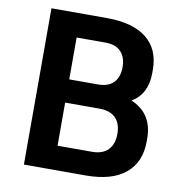

<svg xmlns="http://www.w3.org/2000/svg" viewBox="-82 -812 852 895"><g transform="rotate(10 344.0 -365.0)"><path d="M381.8 4.9H89.8V-734.9H352.1Q475.6 -734.9 540.3 -683.3Q605 -631.8 605 -534.2V-520Q605 -419.9 532.2 -376Q634.8 -333 634.8 -213.9V-200.2Q634.8 -102.1 570.1 -48.6Q505.4 4.9 381.8 4.9ZM365.2 -621.1H229V-422.9H365.2Q414.6 -422.9 439.2 -449.2Q463.9 -475.6 463.9 -522Q463.9 -568.4 439.2 -594.7Q414.6 -621.1 365.2 -621.1ZM392.1 -313H229V-108.9H392.1Q441.9 -108.9 468 -135.7Q494.1 -162.6 494.1 -211.9Q494.1 -260.3 468 -286.6Q441.9 -313 392.1 -313Z"/></g></svg>

Font: Sora SemiBold
Style: Regular
Weight: 600
Designer: Jonathan Barnbrook, Julián Moncada
Foundry: Barnbrook Fonts
Version: Version 2.000